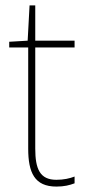

<svg xmlns="http://www.w3.org/2000/svg" viewBox="-20 -678 319 708"><path d="M188 -15C127 -15 110 -55 110 -130V-503H255V-528H110V-658H89L82 -528L14 -524V-503H84V-130C84 -42 107 10 188 10C217 10 236 5 255 -2V-27C237 -20 215 -15 188 -15Z"/></svg>

Font: Noto Sans Arabic SemCond Thin
Style: Regular
Weight: 100
Width: 4
Designer: Monotype Design Team, Nadine Chahine, Nizar Qandah and Khaled Hosny
Foundry: Monotype Imaging Inc.
Version: Version 2.012